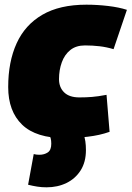

<svg xmlns="http://www.w3.org/2000/svg" viewBox="-20 -580 562 820"><path d="M258 10Q134 10 74.5 -47.5Q15 -105 15 -208Q15 -316 51 -395Q87 -474 161 -517Q235 -560 349 -560Q395 -560 441.5 -554.5Q488 -549 522 -538L465 -370Q435 -379 405 -382.5Q375 -386 343 -386Q305 -386 280.5 -366.5Q256 -347 244 -314Q232 -281 232 -242Q232 -207 254 -185.5Q276 -164 319 -164Q347 -164 372.5 -166Q398 -168 435 -175L448 -17Q406 -2 354 4Q302 10 258 10ZM100 209 124 78Q135 81 148 81Q169 81 184 71Q199 61 199 34Q199 20 196.5 11Q194 2 189 -8L336 -9Q342 6 344.5 23.5Q347 41 347 61Q347 112 324.5 147.5Q302 183 264 201.5Q226 220 179 220Q158 220 139 217Q120 214 100 209Z"/></svg>

Font: Georama Black
Style: Italic
Weight: 900
Italic angle: -9°
Designer: Jean-Baptiste Levee
Foundry: Production Type
Version: Version 1.000